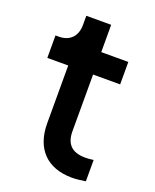

<svg xmlns="http://www.w3.org/2000/svg" viewBox="-128 -740 661 820"><g transform="rotate(20 202.5 -329.5)"><path d="M300 6C318 6 343 3 361 0V-97C348 -95 334 -94 324 -94C259 -94 234 -127 234 -182V-439H357V-541H234V-665H121V-623C121 -572 91 -541 41 -541H26V-439H121V-177C121 -61 186 6 300 6Z"/></g></svg>

Font: Mluvka SemiBold
Style: Regular
Weight: 600
Designer: Modified by Jiří Krblich, Original typeface by Gumpita Rahayu
Foundry: Gumpita Rahayu & Jiří Krblich
Version: Version 2.000;Glyphs 3.1.1 (3134)